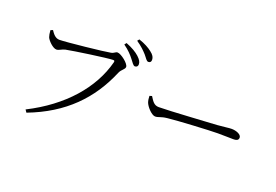

<svg xmlns="http://www.w3.org/2000/svg" viewBox="-113 -1149 2195 1529"><g transform="rotate(20 985.0 -384.0)"><path d="M835 -645C855 -620 867 -598 881 -598C896 -598 906 -607 906 -623C906 -643 896 -661 871 -684C846 -707 808 -730 756 -750L743 -733C787 -702 815 -671 835 -645ZM922 -715C944 -690 953 -668 970 -668C985 -668 993 -677 993 -693C993 -714 983 -733 955 -754C930 -774 893 -795 842 -812L829 -796C876 -764 899 -740 922 -715ZM244 -591C208 -591 187 -622 170 -647L151 -639C153 -612 156 -596 161 -582C171 -557 218 -510 248 -510C268 -510 289 -528 316 -534C373 -546 657 -587 701 -587C711 -587 717 -585 713 -570C652 -336 468 -123 181 22L196 44C491 -68 670 -255 775 -505C789 -538 818 -548 818 -570C818 -598 745 -655 715 -655C698 -655 692 -640 666 -635C618 -625 300 -591 244 -591Z M1091 -423 1071 -417C1072 -397 1073 -380 1080 -361C1094 -327 1141 -278 1169 -278C1198 -278 1209 -293 1266 -299C1341 -308 1622 -323 1685 -323C1746 -323 1781 -321 1816 -321C1850 -321 1860 -332 1860 -350C1860 -377 1815 -394 1777 -394C1751 -394 1723 -388 1656 -383C1610 -381 1260 -358 1171 -358C1129 -358 1113 -389 1091 -423Z"/></g></svg>

Font: Harano Aji Mincho
Style: Regular
Weight: 400
Foundry: Masamichi Hosoda
Version: HaranoAjiMincho-Regular version 20230610;ttx 4.39.4